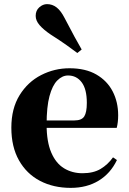

<svg xmlns="http://www.w3.org/2000/svg" viewBox="-20 -894 626 931"><path d="M323 17Q239 17 174 -17Q109 -51 72 -116.5Q35 -182 35 -275Q35 -368 75 -432.5Q115 -497 179.5 -530Q244 -563 317 -563Q395 -563 447.5 -532.5Q500 -502 526.5 -450.5Q553 -399 553 -335Q553 -301 546 -274H104V-310H341Q376 -310 388.5 -329.5Q401 -349 401 -395Q401 -462 376 -495Q351 -528 310 -528Q282 -528 258 -504Q234 -480 220 -428Q206 -376 206 -290Q206 -207 228.5 -154.5Q251 -102 290.5 -78Q330 -54 380 -54Q433 -54 468 -75Q503 -96 528 -131L547 -118Q516 -53 458.5 -18Q401 17 323 17ZM376 -654 355 -637Q331 -655 303 -675Q275 -695 225 -727Q191 -750 172 -772Q153 -794 153 -817Q153 -843 170.5 -858.5Q188 -874 208 -874Q234 -874 254.5 -858Q275 -842 293 -807Q323 -749 341.5 -715.5Q360 -682 376 -654Z"/></svg>

Font: Noto Serif KR ExtraLight Black
Style: Regular
Weight: 900
Version: Version 2.003-H1;hotconv 1.1.1;makeotfexe 2.6.0